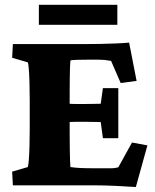

<svg xmlns="http://www.w3.org/2000/svg" viewBox="-20 -752 627 779"><path d="M531.2 6.8Q501 4.9 453.6 2.4Q406.2 0 369.1 0H32.2L29.3 -55.7L92.8 -74.2Q94.7 -78.1 96.7 -100.6Q98.6 -123 99.6 -157.2Q100.6 -191.4 100.6 -228.5V-345.7Q100.6 -383.8 99.6 -418Q98.6 -452.1 96.7 -474.1Q94.7 -496.1 92.8 -499L29.3 -517.6L32.2 -573.2H323.2Q347.7 -573.2 382.3 -573.7Q417 -574.2 450.2 -575.7Q483.4 -577.1 503.9 -579.1L534.2 -423.8L469.7 -415L430.7 -504.9Q415 -507.8 404.3 -508.8Q393.6 -509.8 381.8 -509.8H331.1Q312.5 -509.8 293.5 -509.3Q274.4 -508.8 265.6 -506.8Q264.6 -497.1 264.2 -482.4Q263.7 -467.8 263.2 -443.4Q262.7 -418.9 262.7 -380.9V-211.9Q262.7 -172.9 263.2 -146Q263.7 -119.1 264.2 -102.1Q264.6 -85 265.6 -74.2Q285.2 -71.3 307.1 -70.3Q329.1 -69.3 365.2 -69.3H390.6Q418 -69.3 429.2 -69.3Q440.4 -69.3 445.8 -70.3Q451.2 -71.3 460 -73.2L515.6 -173.8L578.1 -162.1ZM397.5 -191.4 388.7 -256.8Q381.8 -256.8 364.7 -257.3Q347.7 -257.8 327.1 -257.8H289.1Q269.5 -257.8 254.9 -256.8Q240.2 -255.9 237.3 -254.9V-334Q240.2 -333 254.9 -331.5Q269.5 -330.1 289.1 -330.1H327.1Q347.7 -330.1 364.7 -330.6Q381.8 -331.1 388.7 -331.1L397.5 -394.5H460V-191.4ZM137.7 -732.4H456.1V-651.4H137.7Z"/></svg>

Font: Crimson Pro Black
Style: Regular
Weight: 900
Designer: Jacques Le Bailly
Foundry: Baron von Fonthausen
Version: Version 1.003